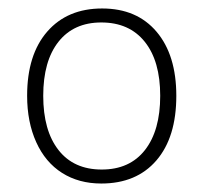

<svg xmlns="http://www.w3.org/2000/svg" viewBox="-20 -426 480 453"><path d="M396 -200Q396 -102 349 -47.5Q302 7 219 7Q166 7 126.5 -18Q87 -43 65.5 -90.5Q44 -138 44 -200Q44 -297 91.5 -351.5Q139 -406 221 -406Q303 -406 349.5 -351Q396 -296 396 -200ZM82 -200Q82 -118 118 -72Q154 -26 220 -26Q286 -26 322 -72Q358 -118 358 -200Q358 -282 321.5 -327.5Q285 -373 219 -373Q154 -373 118 -327.5Q82 -282 82 -200Z"/></svg>

Font: Azad Pori Unicode
Style: Regular
Weight: 400
Designer: Abul Kalam Azad
Foundry: Lipighor Font Foundry
Version: Version 1.026;December 22, 2019;FontCreator 12.0.0.2547 64-b